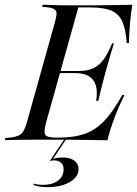

<svg xmlns="http://www.w3.org/2000/svg" viewBox="-43 -591 577 809"><path d="M157.3 197.6Q140.3 197.6 124.6 195.2Q108.9 192.7 97.6 187.9L99.2 182.3Q105.6 184.7 115.7 186.3Q125.8 187.9 138.7 187.9Q177.4 187.9 201.2 170.2Q225 152.4 225 122.6Q225 105.6 214.5 95.2Q204 84.7 183.9 84.7Q179.8 84.7 175.4 85.5Q171 86.3 166.9 87.1L229.8 -6.5H237.1L180.6 78.2Q186.3 76.6 196 74.6Q205.6 72.6 221 72.6Q252.4 72.6 270.2 85.9Q287.9 99.2 287.9 121.8Q287.9 154.8 250.8 176.2Q213.7 197.6 157.3 197.6ZM89.5 -2.4Q66.1 -2.4 44.8 -2Q23.4 -1.6 6 -1.2Q-11.3 -0.8 -22.6 -0.8L-20.2 -9.7L-1.6 -11.3Q21.8 -13.7 35.1 -19.8Q48.4 -25.8 56 -39.1Q63.7 -52.4 71 -78.2L187.1 -492.7Q194.4 -518.5 195.2 -531.9Q196 -545.2 186.7 -551.6Q177.4 -558.1 154.8 -560.5L134.7 -562.1L137.1 -571Q149.2 -571 166.1 -570.2Q183.1 -569.4 204.8 -569Q226.6 -568.5 250.8 -568.5H248.4H345.2Q366.1 -568.5 396 -569Q425.8 -569.4 457.3 -569.8Q488.7 -570.2 514.5 -571Q508.9 -537.1 505.2 -497.6Q501.6 -458.1 500 -409.7H491.1Q487.1 -466.9 472.6 -499.6Q458.1 -532.3 426.6 -546Q395.2 -559.7 337.1 -559.7H287.1L150.8 -73.4Q140.3 -33.9 148 -22.6Q155.6 -11.3 191.1 -11.3H207.3Q266.9 -11.3 311.7 -26.2Q356.5 -41.1 394.4 -79.8Q432.3 -118.5 471.8 -190.3H481.5Q455.6 -138.7 438.3 -91.9Q421 -45.2 409.7 0Q370.2 -0.8 339.5 -1.2Q308.9 -1.6 277.4 -2Q246 -2.4 202.4 -2.4H94.4ZM183.9 -283.1 186.3 -291.9H353.2L351.6 -283.1ZM362.1 -166.1Q368.5 -204 360.9 -230.2Q353.2 -256.5 331.9 -269.8Q310.5 -283.1 273.4 -283.1L290.3 -291.9Q325 -291.9 349.6 -303.2Q374.2 -314.5 393.1 -339.9Q412.1 -365.3 429 -408.1H437.1Q421.8 -359.7 414.9 -333.9Q408.1 -308.1 401.6 -287.1Q393.5 -258.1 387.1 -232.3Q380.6 -206.5 371 -166.1Z"/></svg>

Font: Playfair 144pt SemiCondensed
Style: Italic
Weight: 400
Width: 4
Italic angle: -15.6°
Designer: Claus Eggers Sørensen
Foundry: Claus Eggers Sørensen
Version: Version 2.203